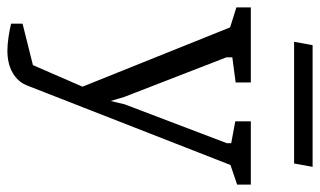

<svg xmlns="http://www.w3.org/2000/svg" viewBox="-215 -508 865 519"><g transform="rotate(90 217.5 -248.5)"><path d="M95 164Q79 164 58.5 161Q38 158 22 154V123L134 95L211 -82L213 -36L208 0L32 -438L-22 -455V-494H181V-453L113 -444V-428L220 -152L231 -115L240 -153L345 -429V-441L286 -452V-494H457V-457L404 -439L189 111Q179 136 154.5 150Q130 164 95 164ZM71 -611 80 -661H409L400 -611Z"/></g></svg>

Font: Faustina Light Light
Style: Regular
Weight: 300
Version: Version 1.200